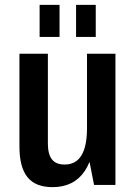

<svg xmlns="http://www.w3.org/2000/svg" viewBox="-20 -761 560 790"><path d="M177 -170Q177 -127 193.5 -105.5Q210 -84 246 -84Q292 -84 315 -121.5Q338 -159 338 -234L373 -304V-251Q373 -123 328.5 -57Q284 9 196 9Q126 9 93 -32Q60 -73 60 -158V-540H177ZM455 0H367L338 -148V-540H455ZM225 -741V-609H143V-741ZM374 -741V-609H293V-741Z"/></svg>

Font: Pathway Extreme Condensed SemiBold
Style: Regular
Weight: 600
Width: 3
Version: Version 1.001;gftools[0.9.26]